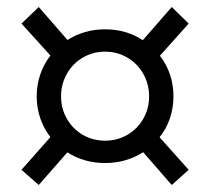

<svg xmlns="http://www.w3.org/2000/svg" viewBox="-20 -610 606 554"><path d="M174.3 -170.4 91.8 -76.2 42 -120.1 125.5 -214.4Q106.4 -238.8 96.2 -268.8Q85.9 -298.8 85.9 -332Q85.9 -365.2 96.2 -395.3Q106.4 -425.3 125.5 -449.7L42 -542L91.8 -589.8L174.8 -494.6Q223.1 -525.4 283.2 -525.4Q344.2 -525.4 392.1 -494.1L475.6 -589.8L524.4 -542L441.4 -449.2Q460.4 -424.8 470.5 -395Q480.5 -365.2 480.5 -332Q480.5 -298.8 470.2 -268.6Q460 -238.3 440.4 -213.9L524.4 -120.1L475.6 -76.2L393.1 -170.9Q344.2 -139.6 283.2 -139.6Q222.7 -139.6 174.3 -170.4ZM410.2 -332Q410.2 -367.7 393.3 -397.2Q376.5 -426.8 347.4 -443.8Q318.4 -460.9 283.2 -460.9Q248 -460.9 219 -443.8Q189.9 -426.8 173.1 -397.2Q156.2 -367.7 156.2 -332Q156.2 -296.4 173.1 -267.1Q189.9 -237.8 219 -220.9Q248 -204.1 283.2 -204.1Q318.4 -204.1 347.4 -220.9Q376.5 -237.8 393.3 -267.1Q410.2 -296.4 410.2 -332Z"/></svg>

Font: Reddit Sans A
Style: Regular
Weight: 400
Designer: Stephen Hutchings
Foundry: Reddit
Version: Version 1.013